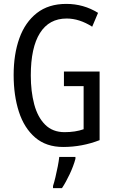

<svg xmlns="http://www.w3.org/2000/svg" viewBox="-20 -744 585 985"><path d="M308 -377H491V-25Q401 10 304 10Q217 10 160.5 -38.5Q104 -87 77 -170.5Q50 -254 50 -359Q50 -466 79.5 -548Q109 -630 169 -677Q229 -724 320 -724Q409 -724 483 -678L453 -607Q387 -649 322 -649Q232 -649 185 -574.5Q138 -500 138 -357Q138 -275 155.5 -209Q173 -143 211.5 -104.5Q250 -66 311 -66Q367 -66 409 -81V-302H308ZM367 71Q357 108 337.5 149.5Q318 191 298 221H252V210Q258 192 264.5 164.5Q271 137 276.5 109Q282 81 284 61H367Z"/></svg>

Font: Noto Sans Ethiopic ExtraCondensed
Style: Regular
Weight: 400
Width: 2
Designer: Monotype Design Team
Foundry: Monotype Imaging Inc.
Version: Version 2.102; ttfautohint (v1.8.4.7-5d5b)